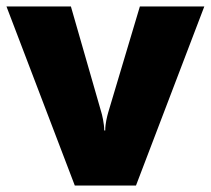

<svg xmlns="http://www.w3.org/2000/svg" viewBox="-20 -573 651 593"><path d="M211 0H400L611 -553H412L314 -225C311 -214 305 -192 305 -170H302C302 -191 295 -220 293 -226L199 -553H0Z"/></svg>

Font: Noto Sans Canadian Aboriginal Black
Style: Regular
Weight: 900
Designer: Monotype Design Team, Typotheque's Kevin King
Foundry: Monotype Imaging Inc.
Version: Version 2.004